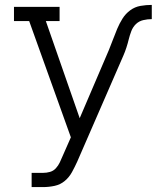

<svg xmlns="http://www.w3.org/2000/svg" viewBox="-20 -548 640 783"><path d="M109 215V157H155Q170 157 184 153Q198 149 208 138Q218 127 224 114Q230 101 236 87L269 12L99 -462H37V-520H223V-462H167L305 -66L424 -344Q433 -366 441 -387.5Q449 -409 458 -430.5Q467 -452 479.5 -472Q492 -492 511 -506Q530 -520 553 -524Q576 -528 599 -528V-470Q582 -470 564.5 -466Q547 -462 534.5 -450Q522 -438 515.5 -421Q509 -404 505 -387.5Q501 -371 495.5 -354Q490 -337 483 -321L295 111Q285 133 273.5 154Q262 175 244 190Q226 205 202.5 210Q179 215 155 215Z"/></svg>

Font: Iosevka Etoile Light
Style: Regular
Weight: 300
Designer: Belleve Invis
Foundry: Belleve Invis
Version: Version 25.0.1; ttfautohint (v1.8.4)